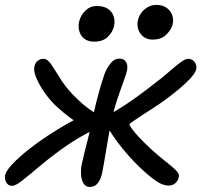

<svg xmlns="http://www.w3.org/2000/svg" viewBox="-37 -743 814 776"><path d="M644.2 7Q617.2 7 582 -19.9Q546.8 -46.8 505.8 -88.6Q478 -118 456.3 -144.9Q434.6 -171.8 418.9 -195.5Q403.2 -219.2 392 -237.6Q390.2 -241.8 388.7 -247.3Q387.2 -252.8 388.6 -259Q389.2 -264.6 393.6 -270.4Q398 -276.2 403.2 -279.6Q436.4 -297 475.5 -323.3Q514.6 -349.6 551.8 -377.9Q589 -406.2 616.6 -428Q640.6 -447.6 660.6 -465.2Q680.6 -482.8 696.8 -494Q713 -505.2 723.2 -505.2Q734.8 -505.2 742.3 -499.6Q749.8 -494 753.7 -485.4Q757.6 -476.8 756.8 -467.6Q755.6 -452.4 736.1 -430.3Q716.6 -408.2 687.3 -383.8Q658 -359.4 627 -336.8Q606.4 -321.8 581.9 -306.1Q557.4 -290.4 535.7 -276.2Q514 -262 500.1 -252.3Q486.2 -242.6 486 -240.6Q485.8 -237 497.1 -221.3Q508.4 -205.6 529.5 -183.5Q550.6 -161.4 578.8 -135.6Q610.2 -107.8 634.8 -88.5Q659.4 -69.2 673.3 -55.5Q687.2 -41.8 686.2 -31Q684.8 -16.2 673.7 -4.6Q662.6 7 644.2 7ZM11.8 8.2Q2 8.2 -4.7 2.6Q-11.4 -3 -14.7 -12.1Q-18 -21.2 -17 -30Q-16 -48.8 12.2 -78.9Q40.4 -109 84.8 -143.5Q129.2 -178 180 -209.8Q211.6 -229.6 233.3 -241.9Q255 -254.2 268.8 -260.9Q282.6 -267.6 290.2 -271.2L305 -232Q298.8 -234.2 283.3 -242.8Q267.8 -251.4 244.5 -268.6Q221.2 -285.8 191.2 -313Q167 -335.6 145.9 -364.9Q124.8 -394.2 112.3 -422.2Q99.8 -450.2 101 -467.6Q101.8 -477.6 106.2 -486.1Q110.6 -494.6 119.1 -499.9Q127.6 -505.2 138.6 -505.2Q154.8 -505.2 169.8 -483Q184.8 -460.8 205 -427.8Q225.2 -394.8 256.2 -362Q290.4 -326.6 317 -306.9Q343.6 -287.2 363 -276.8L348.8 -221.8Q315.8 -205.8 282.6 -186.5Q249.4 -167.2 211.6 -140Q160.4 -103 120.5 -69Q80.6 -35 53.1 -13.4Q25.6 8.2 11.8 8.2ZM326.2 12.6Q309.4 12.6 300.7 -1.5Q292 -15.6 290.6 -36.5Q289.2 -57.4 293.2 -78.4Q298.6 -103.6 305.7 -131.3Q312.8 -159 321.1 -192.5Q329.4 -226 337.4 -267Q343.2 -294 350.4 -323.3Q357.6 -352.6 366.4 -383.4Q375.2 -414.2 385.6 -444.2Q392.4 -463.4 408.1 -484.7Q423.8 -506 446 -506Q458 -506 465.6 -500Q473.2 -494 476.1 -483.7Q479 -473.4 476.6 -459Q473 -442.2 461.3 -410.8Q449.6 -379.4 435.2 -336Q420.8 -292.6 410.2 -239Q408 -228 403.3 -201.6Q398.6 -175.2 393.4 -144.1Q388.2 -113 383.4 -85.1Q378.6 -57.2 375.6 -42.2Q370.6 -19.8 358.8 -3.6Q347 12.6 326.2 12.6ZM579.6 -583Q549 -583 531.5 -606Q514 -629 520.2 -660.8Q525.6 -686.2 546.7 -704.7Q567.8 -723.2 594.8 -723.2Q619.6 -723.2 636 -711.7Q652.4 -700.2 658.8 -682.4Q665.2 -664.6 661 -645.4Q657.4 -626.6 637 -604.8Q616.6 -583 579.6 -583ZM343.2 -574.6Q320.8 -574.6 305.7 -585.1Q290.6 -595.6 284.4 -614.2Q278.2 -632.8 282.6 -654.6Q288.2 -680.8 307.8 -699.8Q327.4 -718.8 354 -718.8Q382.6 -718.8 399.3 -707.2Q416 -695.6 422.2 -677.4Q428.4 -659.2 424 -638.4Q418.8 -613.6 398.8 -594.1Q378.8 -574.6 343.2 -574.6Z"/></svg>

Font: Shantell Sans Light
Style: Italic
Weight: 300
Italic angle: -11°
Designer: Stephen Nixon, Anya Danilova, Shantell Martin
Foundry: Arrow Type
Version: Version 1.008;[ac192a2d6]